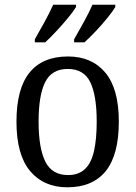

<svg xmlns="http://www.w3.org/2000/svg" viewBox="-20 -786 576 816"><path d="M266 10Q166 10 108 -59Q50 -128 50 -269Q50 -409 105.5 -477.5Q161 -546 269 -546Q370 -546 427.5 -477.5Q485 -409 485 -269Q485 -128 429.5 -59Q374 10 266 10ZM269 -42Q314 -42 341 -67.5Q368 -93 379.5 -144Q391 -195 391 -269Q391 -381 363.5 -437Q336 -493 268 -493Q200 -493 172 -437Q144 -381 144 -269Q144 -157 172.5 -99.5Q201 -42 269 -42ZM295 -619Q315 -654 336.5 -693Q358 -732 373 -766H470V-756Q460 -739 437 -710.5Q414 -682 387 -653.5Q360 -625 339 -606H295ZM128 -619Q148 -654 169.5 -693Q191 -732 206 -766H303V-756Q293 -739 269.5 -710.5Q246 -682 219.5 -653.5Q193 -625 172 -606H128Z"/></svg>

Font: Noto Serif SemiCondensed
Style: Regular
Weight: 400
Width: 4
Designer: Monotype Design Team
Foundry: Monotype Imaging Inc.
Version: Version 2.013